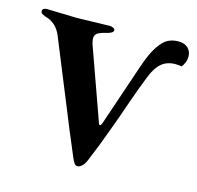

<svg xmlns="http://www.w3.org/2000/svg" viewBox="-101 -772 918 895"><g transform="rotate(15 358.0 -325.0)"><path d="M314 -29Q295 -74 278 -115Q274 -124 270 -133.5Q266 -143 263 -151L101 -548Q78 -604 24 -618Q11 -623 5.5 -627Q0 -631 0 -640Q0 -646 6 -650Q12 -654 21 -654Q42 -654 94 -652Q148 -650 167 -650Q187 -650 245 -652Q303 -654 323 -654Q333 -654 341.5 -650Q350 -646 350 -640Q350 -632 341.5 -627Q333 -622 321 -619Q290 -612 277 -603.5Q264 -595 264 -577Q264 -571 268 -553L392 -206Q395 -195 400 -195Q404 -195 409 -207L510 -505Q533 -574 557 -609.5Q581 -645 603.5 -656Q626 -667 653 -667Q683 -667 699.5 -651Q716 -635 716 -610Q716 -583 697 -558Q681 -561 667 -561Q627 -561 600.5 -539Q574 -517 555 -469Q534 -418 497 -312Q483 -269 452 -186Q424 -107 388 -22Q381 -5 370 6Q359 17 348 17Q338 17 332 8Q326 -1 321 -12.5Q316 -24 314 -29Z"/></g></svg>

Font: EB Garamond
Style: Bold
Weight: 700
Designer: Georg Duffner and Octavio Pardo
Foundry: Georg Duffner
Version: Version 1.000; ttfautohint (v1.6)